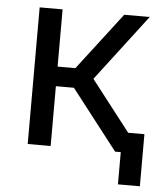

<svg xmlns="http://www.w3.org/2000/svg" viewBox="-49 -574 633 742"><g transform="rotate(5 267.5 -202.5)"><path d="M75 -530H164V-308H233L403 -530H502L306 -273L458 -77H521V125H436V0H414L234 -232H164V0H75Z"/></g></svg>

Font: Golos UI
Style: Regular
Weight: 400
Designer: A.Korolkova, Vitaly Kuzmin
Foundry: ParaType Ltd
Version: Version 2.000